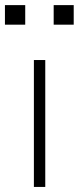

<svg xmlns="http://www.w3.org/2000/svg" viewBox="-42 -738 311 758"><path d="M-22.5 -640.6V-717.8H57.6V-640.6ZM169.9 -640.6V-717.8H249V-640.6ZM91.8 0V-501H136.7V0Z"/></svg>

Font: Gothic A1 ExtraLight
Style: Regular
Weight: 275
Designer: HanYang I&C Co.,Ltd.
Foundry: HanYang I&C Co.,Ltd.
Version: Version 2.50